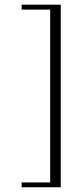

<svg xmlns="http://www.w3.org/2000/svg" viewBox="-20 -621 281 818"><path d="M238.8 176.8H72.3V156.2H193.8V-580.1H72.3V-601.1H238.8Z"/></svg>

Font: Droid Persian Naskh
Style: Regular
Weight: 400
Designer: Pascal Zoghbi
Foundry: Ascender Corporation
Version: Version 1.00